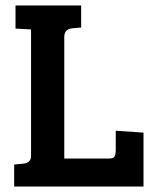

<svg xmlns="http://www.w3.org/2000/svg" viewBox="-20 -685 577 705"><path d="M507 0H32V-81L65 -84Q94 -87 94 -112V-577L37 -580V-665H278V-584L245 -581Q216 -578 216 -549V-103H382Q396 -103 400.5 -110.5Q405 -118 405 -135V-205L507 -198Z"/></svg>

Font: Bree Serif
Style: Regular
Weight: 400
Designer: Veronika Burian, Jos Scaglione
Foundry: TypeTogether
Version: Version 1.002